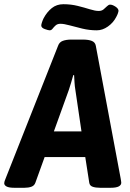

<svg xmlns="http://www.w3.org/2000/svg" viewBox="-47 -890 619 912"><path d="M22 2Q-4 2 -15.5 -4Q-27 -10 -27 -20Q-27 -27 -20 -43L229 -673Q235 -690 251.5 -696Q268 -702 292 -702H346Q374 -702 389.5 -695.5Q405 -689 408 -673L526 -43Q527 -37 528 -31Q529 -25 529 -22Q529 -11 517 -4.5Q505 2 478 2H429Q407 2 393 -3Q379 -8 377 -22L358 -144H165L121 -22Q116 -8 102 -3Q88 2 69 2ZM280 -463 209 -266H340L311 -463Q308 -480 307 -498Q306 -516 305 -533H301Q296 -516 291 -498Q286 -480 280 -463ZM189 -746Q182 -746 165.5 -752Q149 -758 149 -769Q149 -774 152.5 -784.5Q156 -795 160 -803Q176 -833 199 -851.5Q222 -870 254 -870Q290 -870 322 -862Q354 -854 379.5 -846Q405 -838 422 -838Q436 -838 445 -845.5Q454 -853 461.5 -860.5Q469 -868 476 -868Q487 -868 501.5 -858.5Q516 -849 516 -838Q516 -836 513.5 -828Q511 -820 505 -809Q491 -782 465.5 -764Q440 -746 413 -746Q378 -746 344.5 -754Q311 -762 284 -769.5Q257 -777 240 -777Q226 -777 217.5 -769.5Q209 -762 203 -754Q197 -746 189 -746Z"/></svg>

Font: Asap Semi Condensed Semi Condensed Regular
Style: Bold Italic
Weight: 700
Width: 4
Italic angle: -6°
Designer: Pablo Cosgaya
Foundry: Omnibus-Type
Version: Version 3.001; ttfautohint (v1.8.4.7-5d5b)